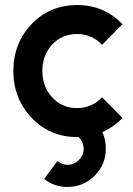

<svg xmlns="http://www.w3.org/2000/svg" viewBox="-20 -532 527 762"><path d="M348 -58 270 -2Q288 4 300 21Q312 38 312 58Q312 84 293 103Q274 122 248 122Q226 122 208 107Q208 107 194.5 125Q181 143 155 178Q195 210 248 210Q311 210 356 165Q400 121 400 58Q400 -12 348 -58ZM286 -512Q178 -512 105 -436Q33 -360 33 -250Q33 -141 105 -65Q178 12 286 12Q393 12 466 -64L385 -146Q345 -103 286 -103Q226 -103 187 -146Q148 -189 148 -250Q148 -312 187 -355Q226 -397 286 -397Q345 -397 385 -354L466 -436Q393 -512 286 -512Z"/></svg>

Font: Unageo
Style: SemiBold
Weight: 600
Designer: Richard Sepsi
Foundry: Richard Sepsi
Version: Version 2.000